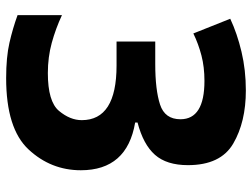

<svg xmlns="http://www.w3.org/2000/svg" viewBox="-120 -480 839 640"><g transform="rotate(90 300.0 -159.5)"><path d="M547 -9Q547 -163 388 -190V-198Q461 -217 495.5 -256Q530 -295 530 -366Q530 -475 458 -517Q386 -559 281 -559Q213 -559 152 -544.5Q91 -530 42 -507L91 -384Q126 -401 164.5 -411Q203 -421 249 -421Q377 -421 377 -341Q377 -289 328 -273Q279 -257 193 -257H118V-128H198Q380 -128 380 -12Q380 27 349 64Q318 101 223 101Q170 101 122.5 88Q75 75 30 54V202Q74 218 122 229Q170 240 240 240Q408 240 477.5 165.5Q547 91 547 -9Z"/></g></svg>

Font: Noto Sans Mono UI ExtraBold
Style: Regular
Weight: 800
Designer: Monotype Design team
Foundry: Monotype Imaging Inc.
Version: 1.000